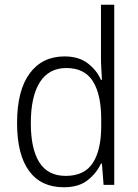

<svg xmlns="http://www.w3.org/2000/svg" viewBox="-20 -780 582 810"><path d="M249 10Q153 10 102.5 -59Q52 -128 52 -261Q52 -398 105 -470Q158 -542 252 -542Q312 -542 350 -513Q388 -484 406 -443H410Q409 -466 407.5 -490.5Q406 -515 406 -535V-760H462V0H417L410 -90H406Q387 -49 349.5 -19.5Q312 10 249 10ZM257 -38Q336 -38 371.5 -92.5Q407 -147 407 -248V-276Q407 -381 372 -437Q337 -493 260 -493Q186 -493 148 -433Q110 -373 110 -260Q110 -152 146 -95Q182 -38 257 -38Z"/></svg>

Font: Noto Sans Arabic SemCond Light
Style: Regular
Weight: 300
Width: 4
Designer: Monotype Design Team, Nadine Chahine, Nizar Qandah and Khaled Hosny
Foundry: Monotype Imaging Inc.
Version: Version 2.012; ttfautohint (v1.8.4.7-5d5b)